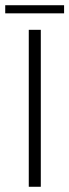

<svg xmlns="http://www.w3.org/2000/svg" viewBox="-54 -714 265 734"><path d="M56 0V-600H102V0ZM-34 -663V-694H191V-663Z"/></svg>

Font: Big Shoulders Display Light
Style: Regular
Weight: 300
Designer: Patric King
Foundry: XO Type Co
Version: Version 1.000; ttfautohint (v1.8.2)